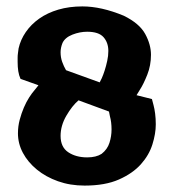

<svg xmlns="http://www.w3.org/2000/svg" viewBox="-20 -567 534 599"><path d="M406 -270 454 -258 459 -239Q462 -228 464 -212.5Q466 -197 466 -179Q466 -150 455.5 -116.5Q445 -83 419.5 -54.5Q394 -26 351 -7Q308 12 244 12Q199 12 161 -1.5Q123 -15 95 -38Q67 -61 51.5 -90Q36 -119 36 -151Q36 -173 41.5 -193.5Q47 -214 54.5 -231.5Q62 -249 71 -263Q80 -277 88 -286L100 -301L44 -321Q39 -332 37 -345Q35 -358 35 -374Q35 -381 35 -387.5Q35 -394 36 -401L38 -416Q44 -443 60.5 -467Q77 -491 102.5 -509Q128 -527 162 -537Q196 -547 237 -547Q296 -547 366 -518Q415 -494 433 -461Q451 -428 451 -396Q451 -363 439.5 -334Q428 -305 417 -288ZM297 -87Q315 -101 321.5 -121.5Q328 -142 328 -163Q328 -186 323 -204L320 -219L225 -254Q205 -237 187 -206Q169 -175 169 -143Q169 -108 193 -92Q217 -76 252 -76Q280 -76 297 -87ZM175 -433Q169 -418 169 -404Q169 -388 174 -374Q179 -360 186 -348L291 -310Q293 -313 297.5 -323Q302 -333 306.5 -347Q311 -361 314.5 -377Q318 -393 318 -408Q318 -434 303 -451Q288 -468 252 -468Q229 -468 206 -459Q183 -450 175 -433Z"/></svg>

Font: Shorif Bongobondhu ANSI V1
Style: Regular
Weight: 400
Designer: Shorif Uddin Shishir, Shorif art & Design, e-mail : shorifart@gmail.com, facebook : Shorif2001
Foundry: Lipighor Font Foundry
Version: Designed by Shorif Uddin Shishir | Developed by Niladri Shek